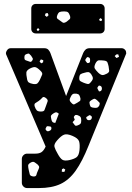

<svg xmlns="http://www.w3.org/2000/svg" viewBox="-20 -765 671 976"><path d="M118 191Q107 191 99 183Q91 175 91 164V43Q91 32 99 24Q107 16 118 16H160Q180 16 191.5 8Q203 0 212 -20L11 -489Q10 -492 10 -496Q12 -506 18.5 -513Q25 -520 35 -520H204Q219 -520 226 -512Q233 -504 236 -496L316 -277L403 -496Q407 -505 414.5 -512.5Q422 -520 437 -520H598Q607 -520 614 -513.5Q621 -507 621 -499Q621 -497 621.5 -494.5Q622 -492 620 -489L430 -24Q398 56 364.5 103Q331 150 287 170.5Q243 191 177 191ZM138 -482Q132 -489 128.5 -491.5Q125 -494 117 -491Q108 -488 106 -484Q104 -480 104 -471Q104 -463 107.5 -460.5Q111 -458 118 -456Q127 -453 132.5 -451Q138 -449 143 -456Q149 -464 146 -469Q143 -474 138 -482ZM581 -489 571 -488 563 -480 572 -470 585 -476ZM438 -461Q438 -472 429 -474Q424 -476 422 -473.5Q420 -471 417 -467Q411 -459 416 -454Q420 -448 422.5 -445.5Q425 -443 431 -445Q437 -447 437.5 -451Q438 -455 438 -461ZM200 -459 188 -463 181 -453 189 -443 199 -448ZM532 -428Q529 -441 526 -448Q523 -455 510 -457Q493 -459 483 -458.5Q473 -458 465 -442Q457 -425 462 -416.5Q467 -408 480 -395Q492 -384 500.5 -383.5Q509 -383 524 -391Q536 -398 535 -406Q534 -414 532 -428ZM185 -406Q170 -421 160 -423.5Q150 -426 131 -416Q115 -407 114 -396.5Q113 -386 117 -367Q119 -351 126 -346Q133 -341 149 -338Q164 -336 170 -341Q176 -346 183 -360Q190 -376 194 -385Q198 -394 185 -406ZM444 -387Q436 -398 429 -398.5Q422 -399 409 -395Q396 -392 390 -388Q384 -384 383 -371Q382 -357 388 -353Q394 -349 406 -344Q419 -339 426.5 -338Q434 -337 442 -348Q452 -359 452 -367Q452 -375 444 -387ZM489 -329Q483 -331 481 -328.5Q479 -326 476 -321Q473 -317 478 -310Q481 -306 482 -302.5Q483 -299 489 -301Q498 -304 498 -315Q498 -326 489 -329ZM368 -289Q355 -290 349.5 -286.5Q344 -283 339 -272Q333 -261 334.5 -254.5Q336 -248 345 -240Q353 -232 358.5 -235Q364 -238 373 -243Q382 -248 386 -251.5Q390 -255 389 -265Q386 -277 382.5 -282Q379 -287 368 -289ZM213 -267Q201 -276 195 -268.5Q189 -261 177 -252Q167 -245 160 -241Q153 -237 156 -225Q161 -210 167 -204Q173 -198 188 -198Q203 -198 206 -205.5Q209 -213 214 -227Q219 -241 222 -249.5Q225 -258 213 -267ZM474 -255Q467 -261 462.5 -262.5Q458 -264 450 -259Q441 -254 437 -249.5Q433 -245 436 -235Q438 -224 443 -221Q448 -218 459 -217Q469 -216 474.5 -218Q480 -220 485 -229Q489 -239 485.5 -243.5Q482 -248 474 -255ZM240 -163Q242 -151 246 -146Q250 -141 261 -140L279 -187Q272 -193 267 -194Q262 -195 254 -190Q244 -184 240.5 -179Q237 -174 240 -163ZM373 -180Q365 -182 361.5 -179Q358 -176 355 -170L360 -156L349 -144L351 -141Q357 -133 360.5 -128.5Q364 -124 373 -127Q385 -131 389 -136Q393 -141 393 -152Q393 -165 389 -170.5Q385 -176 373 -180ZM440 -178Q436 -181 433.5 -179Q431 -177 427 -175Q423 -172 420 -170.5Q417 -169 419 -164Q422 -154 432 -154Q443 -154 446 -163Q448 -169 446.5 -172Q445 -175 440 -178ZM228 -123Q223 -124 220 -123.5Q217 -123 215 -118Q212 -113 211.5 -109.5Q211 -106 216 -101Q221 -97 224.5 -97.5Q228 -98 234 -101Q243 -106 241 -116Q240 -121 237 -121.5Q234 -122 228 -123ZM349 -74Q321 -86 306 -80.5Q291 -75 271 -52Q253 -32 257 -18Q261 -4 274 18Q286 40 297 47Q308 54 332 49Q358 43 369.5 34Q381 25 384 -1Q387 -31 382 -46.5Q377 -62 349 -74ZM172 72Q161 63 154 59Q147 55 135 62Q123 69 123 77Q123 85 126 99Q129 114 131.5 122Q134 130 149 132Q163 133 165 124Q167 115 173 102Q178 92 179 86Q180 80 172 72ZM303 91 295 95 294 108 307 109 312 97ZM162 -595Q152 -595 145.5 -601.5Q139 -608 139 -618V-722Q139 -732 145.5 -738.5Q152 -745 162 -745H489Q499 -745 505.5 -738.5Q512 -732 512 -722V-618Q512 -608 505.5 -601.5Q499 -595 489 -595ZM306 -707Q291 -707 283.5 -704Q276 -701 271 -687Q266 -674 273 -669Q280 -664 291 -656Q299 -649 304.5 -649Q310 -649 319 -655Q329 -663 334 -667.5Q339 -672 336 -684Q331 -698 325.5 -702.5Q320 -707 306 -707ZM222 -699 212 -697 208 -687 218 -679 227 -688ZM499 -667 491 -673 484 -667 487 -659 496 -658ZM181 -615 174 -622 167 -617 168 -610 175 -608Z"/></svg>

Font: Rubik Moonrocks
Style: Regular
Weight: 400
Designer: Hubert and Fischer, NaN
Foundry: Hubert and Fischer, NaN
Version: Version 2.200